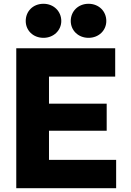

<svg xmlns="http://www.w3.org/2000/svg" viewBox="-20 -995 691 1015"><path d="M448 -795C503 -795 542 -835 542 -884C542 -935 503 -975 448 -975C393 -975 354 -935 354 -884C354 -835 393 -795 448 -795ZM210 -795C264 -795 304 -835 304 -884C304 -935 264 -975 210 -975C154 -975 116 -935 116 -884C116 -835 154 -795 210 -795ZM594 0V-150H239V-304H544V-447H239V-590H589V-740H66V0Z"/></svg>

Font: Be Vietnam Pro ExtraBold
Style: Regular
Weight: 800
Designer: Lam Bao, Tony Le, Vietanh Nguyen
Foundry: Yellow Type Foundry
Version: Version 1.002